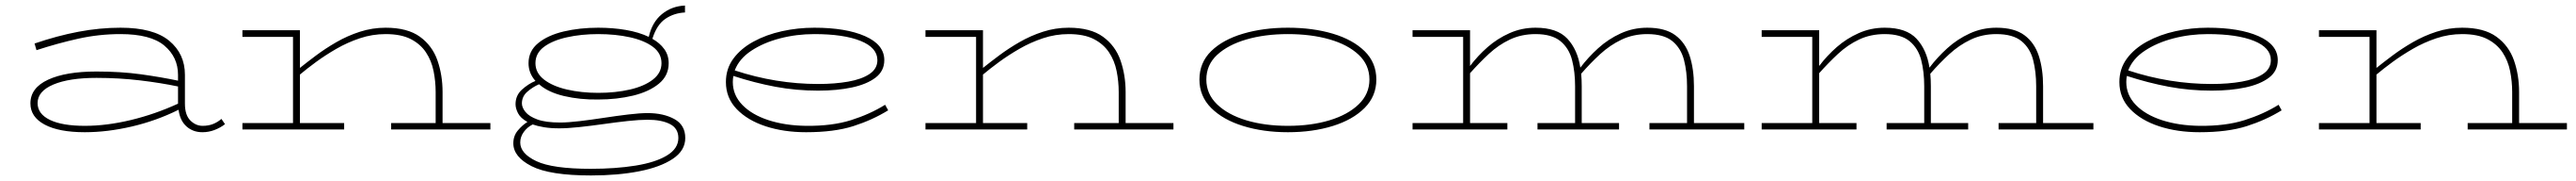

<svg xmlns="http://www.w3.org/2000/svg" viewBox="-20 -466 9319 653"><path d="M794 -18Q777 -5 756 3Q735 11 712 11Q678 11 654.5 -10Q631 -31 626 -70Q545 -30 456.5 -9.5Q368 11 287 11Q193 11 141.5 -16.5Q90 -44 90 -93Q90 -149 154 -178.5Q218 -208 329 -208Q417 -208 489.5 -198Q562 -188 624 -175V-196Q624 -260 574.5 -301.5Q525 -343 416 -343Q338 -343 263.5 -326.5Q189 -310 112 -285L105 -309Q187 -337 264 -351.5Q341 -366 416 -366Q535 -366 592 -319Q649 -272 649 -196V-92Q649 -51 668.5 -31.5Q688 -12 713 -12Q734 -12 750.5 -18.5Q767 -25 781 -37ZM116 -94Q116 -55 160.5 -33.5Q205 -12 287 -12Q366 -12 453.5 -33Q541 -54 624 -92V-154Q562 -167 486.5 -176Q411 -185 329 -185Q230 -185 173 -161Q116 -137 116 -94Z M1225 1H857V-22H1040V-333H857V-357H1065V-221Q1090 -241 1123.5 -266Q1157 -291 1197 -314Q1237 -337 1282 -351.5Q1327 -366 1375 -366Q1454 -366 1499 -333.5Q1544 -301 1562.5 -248Q1581 -195 1581 -134V-22H1754V1H1395V-22H1556V-134Q1556 -172 1548.5 -209.5Q1541 -247 1521 -277Q1501 -307 1466 -325Q1431 -343 1375 -343Q1327 -343 1282 -328Q1237 -313 1197 -290Q1157 -267 1123.5 -242.5Q1090 -218 1065 -197V-22H1225Z M2399 -238Q2399 -193 2363.5 -164Q2328 -135 2270 -121Q2212 -107 2144 -107Q2078 -106 2020.5 -119.5Q1963 -133 1930 -162Q1907 -152 1887.5 -135Q1868 -118 1868 -93Q1868 -78 1881 -62Q1894 -46 1924 -35Q1954 -24 2006 -24Q2035 -24 2077 -29Q2119 -34 2165 -41Q2211 -48 2253 -53Q2295 -58 2323 -58Q2380 -58 2419.5 -36.5Q2459 -15 2459 32Q2459 77 2414 107Q2369 137 2292 152Q2215 167 2118 167Q1969 167 1903 133.5Q1837 100 1837 51Q1837 24 1853.5 4.5Q1870 -15 1888 -26Q1863 -40 1854 -57.5Q1845 -75 1845 -90Q1845 -122 1868.5 -143Q1892 -164 1917 -174Q1892 -202 1892 -238Q1892 -282 1927 -310.5Q1962 -339 2019.5 -352.5Q2077 -366 2144 -366Q2197 -366 2244 -358Q2291 -350 2327 -333Q2339 -386 2374.5 -415Q2410 -444 2458 -446V-421Q2418 -419 2387 -398Q2356 -377 2340 -326Q2367 -311 2383 -289Q2399 -267 2399 -238ZM1917 -238Q1917 -203 1948 -179Q1979 -155 2031 -143Q2083 -131 2144 -131Q2207 -131 2259 -143Q2311 -155 2342 -179Q2373 -203 2373 -238Q2373 -274 2342 -297Q2311 -320 2259 -331.5Q2207 -343 2144 -343Q2083 -343 2031 -331.5Q1979 -320 1948 -297Q1917 -274 1917 -238ZM1862 48Q1862 88 1920.5 115.5Q1979 143 2117 143Q2207 143 2279 131.5Q2351 120 2392.5 95Q2434 70 2434 32Q2434 -3 2403.5 -18.5Q2373 -34 2323 -34Q2293 -34 2251.5 -29.5Q2210 -25 2164 -18.5Q2118 -12 2075.5 -7.5Q2033 -3 2003 -3Q1972 -3 1948 -7Q1924 -11 1907 -17Q1887 -7 1874.5 10.5Q1862 28 1862 48Z M3193 -68Q3136 -33 3067 -11Q2998 11 2896 11Q2815 11 2749.5 -10.5Q2684 -32 2645 -72.5Q2606 -113 2606 -170Q2606 -218 2633 -254.5Q2660 -291 2706 -316Q2752 -341 2809 -353.5Q2866 -366 2926 -366Q3040 -366 3109.5 -335.5Q3179 -305 3179 -249Q3179 -210 3147.5 -186Q3116 -162 3062 -150.5Q3008 -139 2940 -139Q2860 -139 2785 -153Q2710 -167 2633 -192Q2631 -181 2631 -170Q2631 -123 2665.5 -87.5Q2700 -52 2760 -32.5Q2820 -13 2896 -12Q2990 -11 3058.5 -32.5Q3127 -54 3182 -88ZM2926 -343Q2861 -343 2801.5 -327.5Q2742 -312 2698 -283Q2654 -254 2638 -212Q2787 -163 2940 -163Q3000 -163 3048.5 -171.5Q3097 -180 3125.5 -199Q3154 -218 3154 -249Q3154 -294 3093 -318.5Q3032 -343 2926 -343Z M3696 1H3328V-22H3511V-333H3328V-357H3536V-221Q3561 -241 3594.5 -266Q3628 -291 3668 -314Q3708 -337 3753 -351.5Q3798 -366 3846 -366Q3925 -366 3970 -333.5Q4015 -301 4033.5 -248Q4052 -195 4052 -134V-22H4225V1H3866V-22H4027V-134Q4027 -172 4019.5 -209.5Q4012 -247 3992 -277Q3972 -307 3937 -325Q3902 -343 3846 -343Q3798 -343 3753 -328Q3708 -313 3668 -290Q3628 -267 3594.5 -242.5Q3561 -218 3536 -197V-22H3696Z M4959 -179Q4959 -119 4916.5 -76.5Q4874 -34 4801.5 -11.5Q4729 11 4639 11Q4550 11 4477 -11.5Q4404 -34 4361.5 -76.5Q4319 -119 4319 -179Q4319 -240 4361.5 -281.5Q4404 -323 4477 -344.5Q4550 -366 4639 -366Q4729 -366 4801.5 -344.5Q4874 -323 4916.5 -281.5Q4959 -240 4959 -179ZM4344 -179Q4344 -127 4383 -89.5Q4422 -52 4488.5 -32Q4555 -12 4639 -12Q4723 -12 4789.5 -32Q4856 -52 4895 -89.5Q4934 -127 4934 -179Q4934 -232 4895 -268.5Q4856 -305 4789.5 -324Q4723 -343 4639 -343Q4555 -343 4488.5 -323.5Q4422 -304 4383 -268Q4344 -232 4344 -179Z M5433 1H5090V-22H5273V-333H5090V-357H5298V-228Q5326 -265 5361.5 -296Q5397 -327 5441 -346.5Q5485 -366 5535 -366Q5613 -366 5650 -326.5Q5687 -287 5697 -222Q5725 -259 5761.5 -292Q5798 -325 5843 -345.5Q5888 -366 5939 -366Q6004 -366 6040.5 -339Q6077 -312 6092.5 -264.5Q6108 -217 6108 -155V-22H6290V1H5947V-22H6083V-155Q6083 -207 6072 -249.5Q6061 -292 6030 -317.5Q5999 -343 5939 -343Q5888 -343 5846 -323Q5804 -303 5768.5 -270.5Q5733 -238 5700 -200Q5702 -179 5702 -155V-22H5837V1H5542V-22H5678V-155Q5678 -207 5667 -249.5Q5656 -292 5625 -317.5Q5594 -343 5535 -343Q5484 -343 5442.5 -323.5Q5401 -304 5366 -271.5Q5331 -239 5298 -202V-22H5433Z M6696 1H6353V-22H6536V-333H6353V-357H6561V-228Q6589 -265 6624.5 -296Q6660 -327 6704 -346.5Q6748 -366 6798 -366Q6876 -366 6913 -326.5Q6950 -287 6960 -222Q6988 -259 7024.5 -292Q7061 -325 7106 -345.5Q7151 -366 7202 -366Q7267 -366 7303.5 -339Q7340 -312 7355.5 -264.5Q7371 -217 7371 -155V-22H7553V1H7210V-22H7346V-155Q7346 -207 7335 -249.5Q7324 -292 7293 -317.5Q7262 -343 7202 -343Q7151 -343 7109 -323Q7067 -303 7031.5 -270.5Q6996 -238 6963 -200Q6965 -179 6965 -155V-22H7100V1H6805V-22H6941V-155Q6941 -207 6930 -249.5Q6919 -292 6888 -317.5Q6857 -343 6798 -343Q6747 -343 6705.5 -323.5Q6664 -304 6629 -271.5Q6594 -239 6561 -202V-22H6696Z M8234 -68Q8177 -33 8108 -11Q8039 11 7937 11Q7856 11 7790.5 -10.5Q7725 -32 7686 -72.5Q7647 -113 7647 -170Q7647 -218 7674 -254.5Q7701 -291 7747 -316Q7793 -341 7850 -353.5Q7907 -366 7967 -366Q8081 -366 8150.5 -335.5Q8220 -305 8220 -249Q8220 -210 8188.5 -186Q8157 -162 8103 -150.5Q8049 -139 7981 -139Q7901 -139 7826 -153Q7751 -167 7674 -192Q7672 -181 7672 -170Q7672 -123 7706.5 -87.5Q7741 -52 7801 -32.5Q7861 -13 7937 -12Q8031 -11 8099.5 -32.5Q8168 -54 8223 -88ZM7967 -343Q7902 -343 7842.5 -327.5Q7783 -312 7739 -283Q7695 -254 7679 -212Q7828 -163 7981 -163Q8041 -163 8089.5 -171.5Q8138 -180 8166.5 -199Q8195 -218 8195 -249Q8195 -294 8134 -318.5Q8073 -343 7967 -343Z M8737 1H8369V-22H8552V-333H8369V-357H8577V-221Q8602 -241 8635.5 -266Q8669 -291 8709 -314Q8749 -337 8794 -351.5Q8839 -366 8887 -366Q8966 -366 9011 -333.5Q9056 -301 9074.5 -248Q9093 -195 9093 -134V-22H9266V1H8907V-22H9068V-134Q9068 -172 9060.5 -209.5Q9053 -247 9033 -277Q9013 -307 8978 -325Q8943 -343 8887 -343Q8839 -343 8794 -328Q8749 -313 8709 -290Q8669 -267 8635.5 -242.5Q8602 -218 8577 -197V-22H8737Z"/></svg>

Font: BhuTuka Expanded One
Style: Regular
Weight: 400
Designer: Erin McLaughlin
Version: Version 1.000; ttfautohint (v1.8.3)